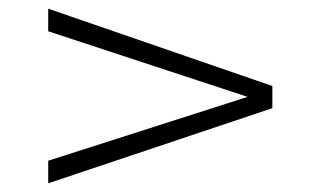

<svg xmlns="http://www.w3.org/2000/svg" viewBox="-20 -520 717 442"><path d="M607 -322 91 -500V-448L550 -297L91 -150V-98L607 -271Z"/></svg>

Font: Exo 2 Light Expanded
Style: Regular
Weight: 300
Width: 7
Designer: Natanael Gama
Version: Version 1.001;PS 001.001;hotconv 1.0.70;makeotf.lib2.5.58329